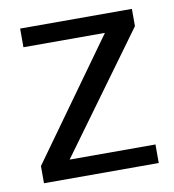

<svg xmlns="http://www.w3.org/2000/svg" viewBox="-63 -557 556 613"><g transform="rotate(-10 214.5 -250.0)"><path d="M31.2 0V-55.7L306.2 -439H42V-499.5H404.3V-443.4L125 -60.1H403.3V0Z"/></g></svg>

Font: Pontano Sans
Style: Regular
Weight: 400
Designer: Vernon Adams
Foundry: Vernon Adams
Version: Version 2.001